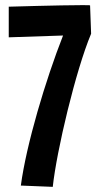

<svg xmlns="http://www.w3.org/2000/svg" viewBox="-20 -721 385 746"><path d="M14 -576 225 -583C157 -410 82 -159 61 0L185 5C200 -135 274 -447 334 -590C334 -590 330 -695 330 -700C330 -701 317 -701 297 -701C216 -701 14 -695 14 -695Z"/></svg>

Font: Rum Raisin
Style: Regular
Weight: 400
Designer: Astigmatic (AOETI)
Foundry: Astigmatic (AOETI)
Version: Version 1.000